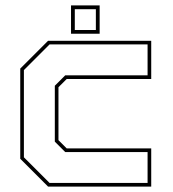

<svg xmlns="http://www.w3.org/2000/svg" viewBox="-20 -691 642 711"><path d="M158 0 55 -103V-437L158 -540H540V-398.5H227L196.5 -368V-172L227 -141.5H540V0ZM163.5 -13.5H526.5V-128H221.5L183 -166.5V-373.5L221.5 -412H526.5V-526.5H163.5L68.5 -431.5V-108.5ZM243 -566V-671H349V-566ZM257 -580H335V-657H257Z"/></svg>

Font: Tourney Thin Thin
Style: Regular
Weight: 250
Version: Version 1.015